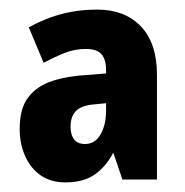

<svg xmlns="http://www.w3.org/2000/svg" viewBox="-20 -742 385 400"><path d="M183 -722Q240 -722 273.5 -687Q307 -652 307 -586V-368H235L216 -424Q201 -395 177.5 -378.5Q154 -362 116 -362Q86 -362 65 -376.5Q44 -391 32.5 -416.5Q21 -442 21 -474Q21 -516 39 -539.5Q57 -563 89.5 -573.5Q122 -584 165 -586L201 -589V-596Q201 -618 191.5 -629Q182 -640 159 -640Q136 -640 115.5 -632Q95 -624 71 -611L40 -685Q62 -697 83.5 -705Q105 -713 129.5 -717.5Q154 -722 183 -722ZM171 -524Q147 -521 137 -509.5Q127 -498 127 -478Q127 -461 134.5 -451.5Q142 -442 157 -442Q178 -442 189.5 -462Q201 -482 201 -512V-527Z"/></svg>

Font: Noto Sans Display Condensed ExtraBold
Style: Regular
Weight: 800
Width: 3
Designer: Monotype Design Team
Foundry: Monotype Imaging Inc.
Version: Version 2.003